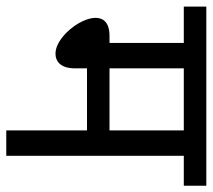

<svg xmlns="http://www.w3.org/2000/svg" viewBox="-52 -610 662 597"><g transform="rotate(90 278.5 -311.0)"><path d="M464 -552H557V-622H0V-552H113V-321H91C50 -321 35 -302 35 -278C35 -228 97 -153 146 -153C171 -153 192 -170 192 -213V-251H385V0H464ZM385 -552V-321H192V-552Z"/></g></svg>

Font: Noto Sans SemiCondensed
Style: Italic
Weight: 400
Width: 4
Italic angle: -12°
Designer: Monotype Design Team
Foundry: Monotype Imaging Inc.
Version: Version 2.013